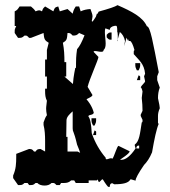

<svg xmlns="http://www.w3.org/2000/svg" viewBox="-20 -730 660 745"><path d="M56 -705C49 -694 46 -690 37 -686V-629H43C37 -615 37 -619 37 -602L50 -583C63 -583 66 -583 75 -592C86 -592 84 -592 93 -583H100L149 -602C151 -577 154 -573 169 -564L162 -536V-499H155V-433H162V-386H155V-377C155 -362 156 -351 162 -339C161 -326 159 -318 159 -308C159 -301 160 -293 162 -283C155 -274 154 -267 149 -255V-245C154 -225 155 -205 155 -183V-142L137 -152C126 -151 124 -151 118 -142H112C105 -151 104 -151 93 -152L43 -133V-124C43 -95 42 -74 31 -49V-39L50 -12C63 -12 66 -11 75 -20H87L93 -12C106 -12 109 -11 118 -20H125C131 -13 142 -10 153 -10C164 -10 173 -13 180 -20C191 -20 190 -21 199 -12H212L217 -20H229C239 -20 248 -22 256 -30H268L274 -20H324V-30H356L358 -34C360 -31 362 -27 363 -24H366L376 -34H379C391 -14 399 -5 400 -5H406C406 -15 409 -19 416 -19L423 -15C458 -15 479 -20 486 -34H489L506 -29C506 -38 517 -58 539 -90C550 -101 561 -117 570 -139C579 -191 587 -229 596 -250C594 -250 593 -251 593 -254V-280C593 -289 595 -299 600 -310C600 -315 598 -327 593 -349C593 -364 595 -378 600 -390L590 -419V-434L596 -450C574 -564 563 -628 550 -628C534 -664 491 -686 436 -710C427 -704 403 -696 363 -685L358 -676L356 -677L352 -665C347 -657 343 -651 339 -646L336 -648C337 -656 339 -661 339 -666C339 -675 336 -680 331 -695C317 -694 306 -692 293 -686L287 -705H274C267 -694 265 -690 262 -677L242 -695L212 -686L206 -705C193 -701 193 -702 187 -686L155 -705C145 -695 147 -697 143 -686C137 -689 135 -690 132 -690C129 -690 125 -689 118 -686C112 -695 108 -698 100 -705ZM509 -154C509 -160 511 -164 516 -165H520V-154ZM406 -614C406 -622 413 -628 426 -630H429C434 -630 435 -626 435 -606C436 -606 437 -600 437 -592V-578L445 -606C455 -598 462 -586 465 -571L462 -551L471 -584L476 -572C477 -589 476 -571 481 -571H485C490 -569 496 -557 502 -535C500 -535 499 -533 499 -530V-520C519 -496 539 -484 543 -444L539 -434L543 -415C543 -409 531 -402 526 -391C528 -391 531 -385 533 -375L530 -350C532 -332 533 -316 533 -300L526 -285V-280L533 -265V-260C533 -257 532 -255 530 -255C523 -211 521 -182 503 -169V-165L506 -154C486 -124 467 -110 452 -110H446C446 -112 483 -133 483 -143L440 -164C434 -164 423 -121 416 -114C415 -115 413 -116 411 -116C405 -116 399 -112 394 -112C391 -112 390 -113 390 -118C367 -145 349 -176 336 -213C334 -249 330 -270 323 -278C323 -287 339 -281 344 -292C339 -316 319 -343 316 -343C316 -349 334 -350 339 -361L320 -393C327 -423 362 -499 362 -509L343 -529C344 -531 345 -532 348 -532C355 -532 365 -529 372 -529C378 -529 382 -530 382 -536C388 -541 390 -550 390 -561C390 -574 387 -591 387 -604C387 -610 387 -615 389 -620ZM518 -438 511 -419H524V-431C524 -435 523 -434 518 -438ZM505 -485C505 -468 505 -471 511 -457H518C524 -471 524 -468 524 -485ZM347 -224 341 -206H353C353 -224 355 -218 347 -224ZM335 -271C335 -254 335 -257 341 -243H347C353 -257 353 -254 353 -271ZM394 -595V-585C403 -576 402 -576 413 -576V-604C402 -604 403 -604 394 -595ZM437 -578C437 -573 436 -570 436 -570C436 -570 435 -571 435 -573ZM308 -593C298 -568 289 -550 279 -539C275 -512 275 -495 275 -484V-474C275 -467 275 -466 272 -466C272 -464 265 -436 263 -404L230 -433H237V-489H230C230 -516 229 -538 224 -564C239 -573 240 -577 242 -602C253 -602 253 -601 262 -592C275 -592 278 -593 287 -602ZM262 -298V-232C262 -216 266 -226 279 -169C285 -155 289 -144 291 -137L281 -142H242V-199H237C237 -217 238 -240 238 -263C238 -277 252 -289 262 -298Z"/></svg>

Font: GNUTypewriter
Style: Standard
Weight: 400
Version: Version 001.000